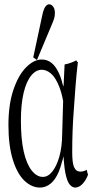

<svg xmlns="http://www.w3.org/2000/svg" viewBox="-20 -804 447 888"><path d="M387.2 3.9Q377.9 29.3 361.8 46.4Q345.7 63.5 327.6 63.5Q314.5 63.5 302.5 49.6Q290.5 35.6 282.7 -2Q278.3 -22.9 275.9 -53.2Q274.9 -62.5 273.4 -81.5Q270 -63 266.1 -53.7Q259.8 -28.8 252 -10.3Q236.3 27.3 213.9 45.4Q191.4 63.5 165 63.5Q126.5 63.5 93 31.7Q59.6 0 39.3 -65.4Q19 -130.9 19 -225.8Q19 -320.8 42.2 -389.2Q65.4 -457.5 101.3 -493.2Q137.2 -528.8 172.9 -528.8Q197.8 -528.8 217.5 -513.7Q237.3 -498.5 252.4 -465.8Q259.8 -450.7 265.6 -430.2Q269.5 -412.1 273.9 -403.8Q276.4 -449.7 278.8 -505.9Q306.2 -510.7 333 -524.9Q336.4 -516.1 340.3 -517.1Q333.5 -461.4 329.1 -402.8Q324.7 -340.3 320.8 -288.1Q314 -199.7 314 -100.1Q314 -50.8 322.3 -31.7Q331.5 -10.3 352.1 -10.3Q366.2 -10.3 381.3 -18.6Q384.3 -2.4 387.2 3.9ZM267.6 -185.1Q269.5 -255.9 272 -336.9Q264.6 -377 253.4 -404.3Q237.3 -444.8 216.6 -463.1Q195.8 -481.4 173.3 -481.4Q146 -481.4 124 -454.1Q101.6 -426.8 89.1 -374Q76.7 -321.3 76.7 -246.6Q76.7 -161.1 89.6 -103.5Q102.5 -45.9 126.5 -15.6Q149.9 14.2 178.2 14.2Q202.1 14.2 221.9 -10.5Q241.7 -35.2 254.4 -79.6Q267.1 -124 267.6 -185.1ZM233.9 -744.1Q233.9 -729.5 230.2 -717.8Q226.6 -706.1 216.8 -683.6Q216.8 -683.6 150.9 -526.4L133.8 -538.6L176.8 -739.3Q183.1 -765.6 191.2 -774.9Q199.2 -784.2 207 -784.2Q217.8 -784.2 225.8 -773.4Q233.9 -762.7 233.9 -744.1Z"/></svg>

Font: Scarab Serif
Style: Light
Weight: 300
Designer: John Roberts
Foundry: Scarab
Version: 1.0